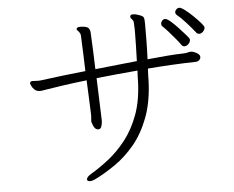

<svg xmlns="http://www.w3.org/2000/svg" viewBox="-54 -804 1108 909"><g transform="rotate(-5 500.0 -349.5)"><path d="M914 -609Q904 -609 899 -617Q881 -640 856 -667.5Q831 -695 814 -708Q809 -713 809 -719Q809 -727 815.5 -733.5Q822 -740 830 -740Q838 -740 856 -726.5Q874 -713 893.5 -694Q913 -675 927 -659Q941 -643 941 -637Q941 -627 932.5 -618Q924 -609 914 -609ZM870 -528Q879 -527 892 -520Q905 -513 908 -505Q909 -503 909 -499Q909 -491 902 -484.5Q895 -478 883 -478Q832 -477 774.5 -474Q717 -471 657 -466Q656 -447 655.5 -431Q655 -415 655 -405Q651 -306 623 -233Q595 -160 552.5 -109Q510 -58 460 -23.5Q410 11 363 34Q349 41 338 41Q334 41 329 39Q324 37 324 32Q324 20 346 7Q387 -17 431 -51.5Q475 -86 513.5 -135Q552 -184 577 -251.5Q602 -319 605 -409Q605 -417 605.5 -431Q606 -445 607 -461Q557 -457 507.5 -452Q458 -447 411 -442Q413 -393 414.5 -343Q416 -293 418 -242V-238Q418 -237 417 -227.5Q416 -218 412 -209Q408 -200 398 -200Q388 -200 381.5 -208.5Q375 -217 372 -227Q369 -237 368 -239Q368 -244 369 -252.5Q370 -261 370 -268Q370 -273 369 -297.5Q368 -322 366.5 -358.5Q365 -395 363 -436Q302 -429 250 -421.5Q198 -414 162 -408Q149 -405 139 -405Q123 -405 113 -414.5Q103 -424 99 -434Q95 -444 95 -444Q95 -455 108 -455Q113 -455 118.5 -454.5Q124 -454 131 -454Q136 -454 140.5 -454Q145 -454 150 -455Q194 -461 248.5 -467.5Q303 -474 361 -480Q360 -521 358.5 -557.5Q357 -594 356 -618Q355 -642 355 -645Q355 -653 353 -657.5Q351 -662 349 -665Q346 -670 341.5 -674Q337 -678 337 -682Q337 -685 340.5 -688Q344 -691 354 -691Q382 -691 392 -683Q402 -675 402 -655Q404 -612 406 -570Q408 -528 409 -485L608 -506Q609 -540 610 -576Q611 -612 611 -640Q611 -651 611 -660.5Q611 -670 610 -677V-683Q610 -688 609 -693.5Q608 -699 603 -704Q600 -707 597.5 -710.5Q595 -714 595 -718Q595 -719 595.5 -720Q596 -721 596 -722Q598 -728 609 -728Q623 -728 640 -721Q655 -716 658.5 -709Q662 -702 662 -680V-659Q662 -631 661.5 -590.5Q661 -550 659 -510Q706 -515 750.5 -518.5Q795 -522 834 -523Q842 -523 850.5 -525.5Q859 -528 867 -528ZM867 -584Q867 -574 858 -565Q849 -556 839 -556Q830 -556 824 -565Q818 -574 802.5 -593Q787 -612 770 -631Q753 -650 743 -659Q738 -663 738 -671Q738 -679 744 -686Q750 -693 758 -693Q767 -693 784 -678.5Q801 -664 819.5 -644Q838 -624 851 -609Q864 -594 865 -592Q866 -590 866.5 -588Q867 -586 867 -584Z"/></g></svg>

Font: Moon Stars Kai T Light
Style: Regular
Weight: 300
Designer: GuiWonder
Version: Version 1.101